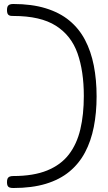

<svg xmlns="http://www.w3.org/2000/svg" viewBox="-20 -782 539 962"><path d="M47 160Q35 160 28 157.5Q21 155 18 148.5Q15 142 15 131Q15 119 18 112.5Q21 106 28 103Q35 100 46 100Q148 100 216.5 72Q285 44 325 -8Q365 -60 382.5 -134Q400 -208 400 -301Q400 -425 368.5 -514.5Q337 -604 260 -653Q183 -702 47 -702H42Q32 -702 26 -705Q20 -708 17.5 -714.5Q15 -721 15 -732Q15 -743 18 -749.5Q21 -756 28 -759Q35 -762 46 -762Q139 -762 209 -740.5Q279 -719 327.5 -679Q376 -639 406 -582Q436 -525 450 -453.5Q464 -382 464 -299Q464 -217 450 -146Q436 -75 406 -18.5Q376 38 327.5 78Q279 118 209.5 139Q140 160 47 160Z"/></svg>

Font: Fredoka Expanded Light
Style: Regular
Weight: 300
Width: 7
Designer: Ben Nathan
Foundry: Milena B. Brandão, Ben Nathan
Version: Version 2.001